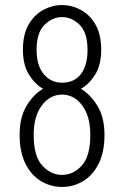

<svg xmlns="http://www.w3.org/2000/svg" viewBox="-20 -727 490 758"><path d="M225 11Q180 11 142 -11.8Q104 -34.5 80.8 -80.2Q57.5 -126 57.5 -194.5Q57.5 -264 84.8 -309.2Q112 -354.5 150 -376.5Q117 -395.5 93.8 -433.2Q70.5 -471 70.5 -531Q70.5 -591 93 -630Q115.5 -669 151 -688Q186.5 -707 225 -707Q263.5 -707 299 -688Q334.5 -669 357 -630Q379.5 -591 379.5 -531Q379.5 -471 356 -433Q332.5 -395 299.5 -376.5Q337 -354 364.8 -308.8Q392.5 -263.5 392.5 -194.5Q392.5 -126 369.2 -80.2Q346 -34.5 308 -11.8Q270 11 225 11ZM225 -400.5Q273 -400.5 299.2 -434.2Q325.5 -468 325.5 -530Q325.5 -598.5 294.5 -629Q263.5 -659.5 225 -659.5Q187 -659.5 155.8 -629Q124.5 -598.5 124.5 -530Q124.5 -468 152.8 -434.2Q181 -400.5 225 -400.5ZM225 -36.5Q269 -36.5 302.8 -73.2Q336.5 -110 336.5 -194.5Q336.5 -268 304.5 -310.8Q272.5 -353.5 225 -353.5Q177.5 -353.5 145.2 -310.8Q113 -268 113 -194.5Q113 -110 147 -73.2Q181 -36.5 225 -36.5Z"/></svg>

Font: Trispace Condensed ExtraLight
Style: Regular
Weight: 200
Width: 3
Designer: Tyler Finck
Foundry: Etcetera Type Company
Version: Version 1.210; ttfautohint (v1.8.3)